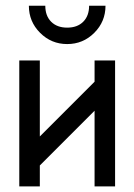

<svg xmlns="http://www.w3.org/2000/svg" viewBox="-20 -665 479 685"><path d="M390.6 0H317.4V-270L122.1 -74.7V0H48.8V-449.2H122.1V-178.2L317.4 -373.5V-449.2H390.6ZM219.7 -507.8Q163.1 -507.8 123 -547.9Q83 -587.9 83 -644.5H141.6Q141.6 -608.4 162.6 -587.4Q183.6 -566.4 219.7 -566.4Q255.9 -566.4 276.9 -587.4Q297.9 -608.4 297.9 -644.5H356.4Q356.4 -587.9 316.4 -547.9Q276.4 -507.8 219.7 -507.8Z"/></svg>

Font: Catrinity
Style: Regular
Weight: 400
Designer: Alexander Lange
Foundry: High-Logic / Made with FontCreator
Version: Version 2.090;May 20, 2024;FontCreator 15.0.0.2974 64-bit